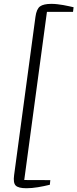

<svg xmlns="http://www.w3.org/2000/svg" viewBox="-20 -847 401 994"><path d="M116.5 127.5Q75.5 127.5 61.5 113.8Q47.5 100 53 60L163.5 -759.5Q169 -800.5 187.2 -813.8Q205.5 -827 246 -827Q261 -827 276.8 -825.2Q292.5 -823.5 307.5 -820.8Q322.5 -818 336.5 -815Q350.5 -812 361 -809.5L358 -785.5H223L105.5 85L240.5 85.5L238 109.5Q208 117 176.5 122.2Q145 127.5 116.5 127.5Z"/></svg>

Font: Merriweather 120pt Light
Style: Italic
Weight: 300
Italic angle: -7.8°
Version: Version 2.101